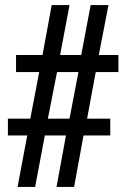

<svg xmlns="http://www.w3.org/2000/svg" viewBox="-20 -734 496 754"><path d="M49 0H118L156 -202H239L202 0H271L308 -202H413V-268H322L356 -451H445V-518H368L406 -714H336L299 -518H216L253 -714H183L147 -518H43V-451H134L99 -268H11V-202H87ZM168 -268 204 -451H288L253 -268Z"/></svg>

Font: Noto Serif Khmer ExtraCondensed
Style: Bold
Weight: 700
Width: 2
Designer: Danh Hong and the Monotype Design Team
Foundry: Monotype Imaging Inc.
Version: Version 2.004